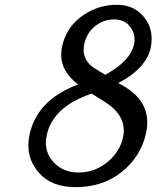

<svg xmlns="http://www.w3.org/2000/svg" viewBox="-20 -767 649 797"><path d="M417 -456.5Q521 -513.2 536.1 -582Q538.6 -592.8 538.6 -603Q538.6 -629.4 522.9 -652.3Q499.5 -686.5 453.1 -686.5Q410.2 -686.5 375 -658.7Q339.8 -630.9 330.1 -585Q327.1 -571.8 327.1 -560.1Q327.1 -510.7 376.5 -481ZM293.9 9.8Q193.4 9.8 141.6 -49.8Q97.7 -99.6 97.7 -163.6Q97.7 -184.6 102.5 -207Q132.3 -351.6 304.2 -416.5Q233.9 -469.7 233.9 -540Q233.9 -555.7 237.3 -572.3Q255.4 -657.2 327.1 -705.1Q389.6 -747.1 465.3 -747.1Q531.2 -747.1 572.3 -702.6Q609.4 -662.1 609.4 -606Q609.4 -594.2 607.9 -582Q595.7 -487.3 470.2 -421.9Q591.3 -363.3 591.3 -258.8Q591.3 -235.8 585.4 -210.9Q563.5 -115.2 483.9 -52.2Q405.8 9.8 293.9 9.8ZM360.4 -378.4Q198.2 -323.7 173.8 -204.6Q170.4 -189 170.4 -174.3Q170.4 -129.9 201.2 -95.2Q240.7 -50.8 306.6 -50.8Q376.5 -50.8 431.6 -99.1Q479.5 -141.1 491.2 -199.7Q493.7 -212.9 493.7 -225.6Q493.7 -294.4 417 -342.8Z"/></svg>

Font: Classica
Style: Book Oblique
Weight: 400
Italic angle: -12°
Designer: Wojciech Kalinowski "wmk69" (wmk69@o2.pl)
Foundry: Wojciech Kalinowski "wmk69" (wmk69@o2.pl)
Version: Version 2.1.1; 2021-05-14